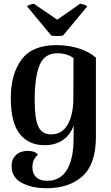

<svg xmlns="http://www.w3.org/2000/svg" viewBox="-20 -766 584 1013"><path d="M41 110Q41 74 64.5 52Q88 30 125 30Q165 30 180 50Q151 75 151 116Q151 150 171 169Q191 188 229 188Q298 188 333 130Q368 72 368 -32Q368 -81 369 -104Q351 -54 311.5 -27Q272 0 215 0Q131 0 84 -59.5Q37 -119 37 -249Q37 -375 93.5 -451.5Q150 -528 278 -528Q339 -528 394.5 -511Q450 -494 486 -462V-44Q486 99 416 163Q346 227 225 227Q146 227 93.5 198Q41 169 41 110ZM367 -249 368 -459Q354 -471 331 -478Q308 -485 283 -485Q214 -485 188.5 -421.5Q163 -358 163 -237Q163 -138 182.5 -97.5Q202 -57 250 -57Q308 -57 337.5 -109.5Q367 -162 367 -249ZM282 -662 402 -746Q410 -746 424.5 -741Q439 -736 440 -732L313 -579Q304 -576 284 -576Q259 -576 250 -579L123 -732Q124 -736 137.5 -741Q151 -746 159 -746Z"/></svg>

Font: Arima Madurai ExtraBold
Style: Regular
Weight: 800
Designer: Joana Correia and Natanael Gama
Foundry: NDISCOVER
Version: Version 1.019